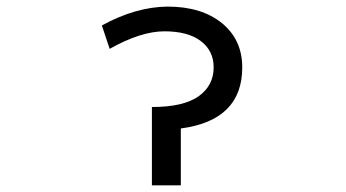

<svg xmlns="http://www.w3.org/2000/svg" viewBox="-20 -555 1040 577"><path d="M708 -352.5Q708 -193.4 523.4 -168.9V2H436.5V-233.4Q531.2 -233.4 576.7 -265.6Q622.1 -297.9 622.1 -352.5Q622.1 -402.3 583.5 -431.6Q544.9 -460.9 474.1 -460.9Q403.3 -460.9 309.6 -408.2L286.1 -478.5Q387.7 -534.2 483.4 -535.2Q585.9 -535.2 647 -485.4Q708 -435.5 708 -352.5Z"/></svg>

Font: Gen Shin Gothic Monospace Regular
Style: Regular
Weight: 400
Designer: [Source Han Sans]
Ryoko NISHIZUKA  (kana & ideographs); Paul D. Hunt (Latin, Greek & Cyrillic); Wenlong ZHANG  (bopomofo
Version: Version 1.002.20150607